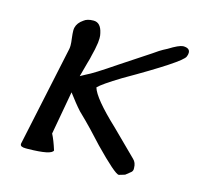

<svg xmlns="http://www.w3.org/2000/svg" viewBox="-76 -525 636 617"><g transform="rotate(15 242.5 -217.0)"><path d="M166 -262Q169 -264 173 -266Q177 -268 184 -272Q206 -282 275 -329L372 -393Q380 -399 391 -406Q402 -413 416 -420Q448 -440 462 -441Q485 -441 485 -425Q485 -419 482 -412Q475 -392 299 -291Q240 -255 227 -241Q237 -207 317 -132L400 -50Q411 -40 411 -22Q411 -20 411 -17Q410 -10 404 -6L389 6Q387 7 382.5 8Q378 9 369 12Q356 12 283 -63Q264 -84 242.5 -106.5Q221 -129 196 -153Q186 -164 176 -176.5Q166 -189 154 -205L128 -61Q138 -42 148 -10Q144 6 65 7Q61 7 58 7Q40 7 40 -2Q40 -3 40 -4L111 -338Q112 -343 112 -350Q112 -359 110 -373Q108 -389 108 -398Q108 -404 109 -408Q113 -425 131 -437Q142 -446 163 -446Q187 -446 194 -413Q196 -406 196 -396Q196 -389 195 -381L191 -358Q189 -349 186 -337Q184 -326 179 -310Z"/></g></svg>

Font: New Athena Unicode
Style: Italic
Weight: 400
Designer: J. Rusten 1997; rev. by R. Hancock 2001, 2002, rev. by D. Mastronarde 2002-2019
Foundry: Society for Classical Studies (formerly American Philological Association)
Version: Version 5.008